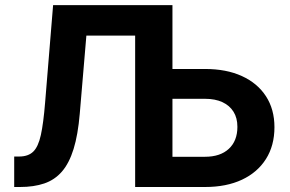

<svg xmlns="http://www.w3.org/2000/svg" viewBox="-20 -748 1158 768"><path d="M36.8 0V-121.9H56.3Q92.8 -121.9 112.9 -141.4Q133 -160.8 143.4 -207.9Q153.8 -255.1 160.5 -338.4L192.4 -727.5H535.6V-605.6H325.5L299.1 -293.7Q291.9 -208.6 274.3 -151.9Q256.7 -95.2 227.8 -61.8Q198.8 -28.4 157.1 -14.2Q115.5 0 59.9 0ZM617.3 -472.1H800Q885.5 -472.1 947.6 -443.7Q1009.8 -415.4 1043.8 -363.1Q1077.8 -310.8 1077.8 -239.2Q1077.8 -165.8 1043.9 -112.1Q1010 -58.4 947.9 -29.2Q885.7 0 800 0H520.6V-727.5H669.8V-120.9H800Q861 -120.9 895.3 -152.7Q929.6 -184.5 929.6 -240.7Q929.6 -276.1 914.1 -301Q898.6 -325.9 869.7 -339.4Q840.8 -352.8 800 -352.8H617.3Z"/></svg>

Font: Inter Variable LoSnoCo
Style: Regular
Weight: 400
Designer: Rasmus Andersson
Foundry: rsms
Version: Version 4.000;git-a52131595; featfreeze: case,dlig,ss01,ss02